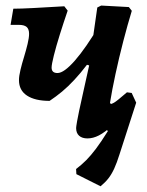

<svg xmlns="http://www.w3.org/2000/svg" viewBox="-20 -484 526 688"><path d="M157.7 -122.5Q105.5 -122.5 76.7 -141.5Q48 -160.4 48 -196.8Q48 -211.5 53.3 -233.5Q58.5 -255.4 66.1 -279.9Q73.6 -304.5 78.9 -326.7Q84.2 -348.9 84.2 -362.8Q84.2 -379.8 75.5 -387.4Q66.8 -394.9 47.6 -394.9H17.9L27.7 -452.8Q54 -452.8 99 -455.2Q144 -457.6 210.4 -461.5L222.5 -445.9Q207.7 -402.8 194.3 -360Q180.9 -317.2 172.9 -285Q164.9 -252.8 164.9 -241.7Q164.9 -222.3 186 -222.3Q209.2 -222.3 248.4 -267Q287.6 -311.8 336.4 -394.1L316.1 -244.8L291.6 -251.9Q268.8 -221.9 246.5 -198Q224.3 -174 202.4 -155.8Q180.6 -137.7 157.7 -122.5ZM293.4 12Q274.5 12 263.6 2.5Q252.8 -7.1 252.8 -25Q252.8 -28.4 253.6 -33.2Q254.3 -38 256.3 -49.9Q258.3 -61.9 263.6 -87Q268.9 -112.1 278.6 -155.4Q288.3 -198.7 303.2 -266.2L308.7 -317.3L328.6 -457.1L342.5 -464.1L441.7 -458.7L452.3 -445.3Q437.1 -395.5 421.7 -336.1Q406.3 -276.6 393.9 -219Q381.5 -161.4 374.1 -115.3L377.5 -111.3Q382.5 -112.7 388.3 -115.9Q394.2 -119.2 405.2 -128.2Q416.2 -137.1 434.9 -153.2L451.9 -150.9L468 -116.1Q418 -65 386.7 -37.2Q355.4 -9.5 334.5 1.2Q313.6 12 293.4 12ZM340.3 183.5 253.7 140 252.6 121.7Q273 106 289.3 89.7Q305.5 73.3 323.8 49.1Q342 25 366.6 -14.3L335.6 -47.8L468 -116.1L408.4 68.6Q398.6 99.9 389.2 120.3Q379.8 140.6 368.6 155Q357.4 169.4 340.3 183.5Z"/></svg>

Font: Alegreya
Style: Italic
Weight: 400
Italic angle: -7°
Designer: Juan Pablo del Peral
Foundry: Huerta Tipografica
Version: Version 2.009